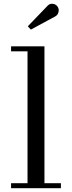

<svg xmlns="http://www.w3.org/2000/svg" viewBox="-20 -995 380 1015"><path d="M215 -750V-26.5H302V0H38.5V-26.5H125.5V-723.5H38.5V-750ZM143 -838.5 127 -856 230 -963Q240 -974 251.2 -975Q262.5 -976 272 -971Q281.5 -966 286 -957.5Q291 -949.5 290.5 -939.5Q290 -929.5 285.5 -921.2Q281 -913 272.5 -908.5Z"/></svg>

Font: Bodoni Moda 9pt
Style: Regular
Weight: 400
Designer: Owen Earl
Foundry: indestructible type
Version: Version 2.005